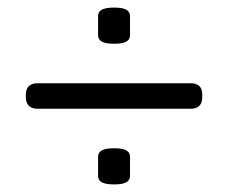

<svg xmlns="http://www.w3.org/2000/svg" viewBox="-20 -483 600 505"><path d="M282 -463H278C250 -463 238 -455 238 -441V-390C238 -376 250 -368 278 -368H282C310 -368 322 -376 322 -390V-441C322 -455 310 -463 282 -463ZM482 -264H78C59 -264 48 -254 48 -234V-227C48 -208 59 -197 78 -197H482C502 -197 512 -208 512 -227V-234C512 -254 502 -264 482 -264ZM282 -93H278C250 -93 238 -85 238 -71V-20C238 -6 250 2 278 2H282C310 2 322 -6 322 -20V-71C322 -85 310 -93 282 -93Z"/></svg>

Font: Asap
Style: Regular
Weight: 400
Designer: Pablo Cosgaya
Foundry: Pablo Cosgaya
Version: Version 1.007;PS 001.007;hotconv 1.0.70;makeotf.lib2.5.58329